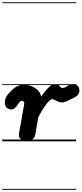

<svg xmlns="http://www.w3.org/2000/svg" viewBox="-25 -1250 722 1698"><path d="M209 0Q181 0 159.2 -18.2Q137.5 -36.5 143 -68.5L189.5 -332Q190.5 -337 189.2 -341.8Q188 -346.5 185.5 -350.2Q183 -354 179.5 -356.2Q176 -358.5 172 -358.5Q161 -358.5 155.5 -354.5Q150 -350.5 147 -346.5L125.5 -316.5Q115.5 -302.5 103.2 -292Q91 -281.5 78 -281.5Q55 -281.5 36.5 -296Q18 -310.5 18 -339.5Q18 -353 22.2 -373.5Q26.5 -394 48 -418.5Q80.5 -457.5 111.8 -479Q143 -500.5 185.5 -500.5Q221 -500.5 253.8 -487.8Q286.5 -475 309.5 -451.8Q332.5 -428.5 338.5 -396Q376.5 -449.5 406.5 -478Q436.5 -506.5 459.5 -506.5Q483 -506.5 493 -498Q503 -489.5 509.5 -480.8Q516 -472 529 -472Q543.5 -472 558.2 -481.5Q573 -491 581 -496Q595 -505.5 617.8 -506Q640.5 -506.5 658.8 -493.5Q677 -480.5 677 -450Q677 -428.5 666.8 -415.2Q656.5 -402 642.5 -394Q628.5 -386 617 -380Q597 -369.5 570 -356.8Q543 -344 525.5 -344Q505 -344 489 -351.2Q473 -358.5 459.8 -365.8Q446.5 -373 434.5 -373Q426 -373 409.5 -357.5Q393 -342 369 -307.2Q345 -272.5 314 -215L286.5 -58.5Q281.5 -30 257.5 -15Q233.5 0 209 0ZM209 0Q181 0 159.2 -18.2Q137.5 -36.5 143 -68.5L189.5 -332Q190.5 -337 189.2 -341.8Q188 -346.5 185.5 -350.2Q183 -354 179.5 -356.2Q176 -358.5 172 -358.5Q161 -358.5 155.5 -354.5Q150 -350.5 147 -346.5L125.5 -316.5Q115.5 -302.5 103.2 -292Q91 -281.5 78 -281.5Q55 -281.5 36.5 -296Q18 -310.5 18 -339.5Q18 -353 22.2 -373.5Q26.5 -394 48 -418.5Q80.5 -457.5 111.8 -479Q143 -500.5 185.5 -500.5Q221 -500.5 253.8 -487.8Q286.5 -475 309.5 -451.8Q332.5 -428.5 338.5 -396Q376.5 -449.5 406.5 -478Q436.5 -506.5 459.5 -506.5Q483 -506.5 493 -498Q503 -489.5 509.5 -480.8Q516 -472 529 -472Q543.5 -472 558.2 -481.5Q573 -491 581 -496Q595 -505.5 617.8 -506Q640.5 -506.5 658.8 -493.5Q677 -480.5 677 -450Q677 -428.5 666.8 -415.2Q656.5 -402 642.5 -394Q628.5 -386 617 -380Q597 -369.5 570 -356.8Q543 -344 525.5 -344Q505 -344 489 -351.2Q473 -358.5 459.8 -365.8Q446.5 -373 434.5 -373Q426 -373 409.5 -357.5Q393 -342 369 -307.2Q345 -272.5 314 -215L286.5 -58.5Q281.5 -30 257.5 -15Q233.5 0 209 0ZM-5 420.5H648V428.5H-5ZM-5 -16H648V0H-5ZM-5 -505.5H648V-497.5H-5ZM-5 -1230H648V-1222H-5Z"/></svg>

Font: Edu VIC WA NT Pre Guide
Style: Regular
Weight: 400
Designer: Tina and Corey Anderson, Eben Sorkin, Mirko Velimirovic
Foundry: Google for Education
Version: Version 1.000